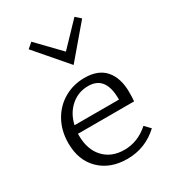

<svg xmlns="http://www.w3.org/2000/svg" viewBox="-168 -781 801 883"><g transform="rotate(-30 232.5 -340.0)"><path d="M250 -494 107 -660 135 -684 250 -565 364 -684 391 -660ZM416 -62Q345 4 249 4Q159 4 104 -49.5Q49 -103 49 -194Q49 -259 77 -310Q105 -361 154 -389.5Q203 -418 263 -418Q336 -418 372.5 -375.5Q409 -333 409 -258Q409 -225 407 -210H109V-201Q109 -126 149.5 -82.5Q190 -39 258 -39Q330 -39 388 -91ZM115 -252H351V-256Q351 -377 259 -377Q206 -377 167 -343Q128 -309 115 -252Z"/></g></svg>

Font: Ysabeau Infant Semilight
Style: Regular
Weight: 300
Designer: Christian Thalmann (Catharsis Fonts)
Version: Version 0.003